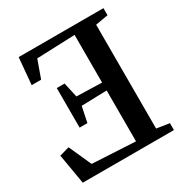

<svg xmlns="http://www.w3.org/2000/svg" viewBox="-171 -878 972 1013"><g transform="rotate(-30 315.0 -371.5)"><path d="M521.5 -54 599 -42V0H43.5L12.5 -182.5L72 -199.5L133.5 -62.5L396 -48.5V-358.5L241.5 -354L222 -260H174.5V-501H222L242 -411L396 -406.5V-697L163.5 -688L125 -580.5H67.5L82 -743H598.5V-700L521.5 -686.5Z"/></g></svg>

Font: Merriweather 60pt SemiBold
Style: Regular
Weight: 600
Version: Version 2.100